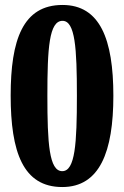

<svg xmlns="http://www.w3.org/2000/svg" viewBox="-20 -744 501 774"><path d="M231 10C382 10 437 -132 437 -358C437 -586 383 -724 232 -724C72 -724 23 -583 23 -359C23 -131 73 10 231 10ZM231 -54C178 -54 171 -166 171 -358C171 -550 178 -660 232 -660C283 -660 290 -550 290 -358C290 -166 283 -54 231 -54Z"/></svg>

Font: Noto Serif Devanagari ExtraCondensed ExtraBold
Style: Regular
Weight: 800
Width: 2
Designer: Universal Thirst, Indian Type Foundry and the Monotype Design Team
Foundry: Monotype Imaging Inc.
Version: Version 2.004